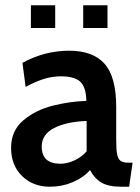

<svg xmlns="http://www.w3.org/2000/svg" viewBox="-20 -697 531 727"><path d="M22 -137Q22 -202 68 -241Q114 -280 178.5 -296.5Q243 -313 307 -315Q306 -367 284 -387.5Q262 -408 211 -408Q179 -408 147.5 -398.5Q116 -389 77 -368L65 -459Q149 -505 242 -505Q332 -505 376 -455.5Q420 -406 420 -292V-169Q420 -130 423.5 -112.5Q427 -95 436.5 -88Q446 -81 468 -81H482L469 10H438Q390 10 363.5 -6Q337 -22 321 -53Q295 -24 255 -7Q215 10 169 10Q105 10 63.5 -30.5Q22 -71 22 -137ZM308 -124V-239Q231 -236 184.5 -212Q138 -188 138 -142Q138 -77 209 -77Q234 -77 261.5 -89.5Q289 -102 308 -124ZM97 -677H189V-591H97ZM295 -677H387V-591H295Z"/></svg>

Font: Cabin SemiBold
Style: Regular
Weight: 600
Designer: Pablo Impallari
Foundry: Pablo Impallari. http://www.impallari.com Igino Marini. http://www.ikern.com
Version: Version 2.001